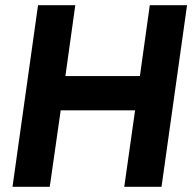

<svg xmlns="http://www.w3.org/2000/svg" viewBox="-20 -717 738 737"><path d="M28 0H171L213 -293.5H498.5L457 0H600L698 -697H555L517 -425H231L269 -697H126Z"/></svg>

Font: HK Grotesk ExtraBold
Style: Italic
Weight: 800
Italic angle: -16°
Designer: Alfredo Marco Pradil
Foundry: Hanken Design Co.
Version: Version 3.001;FEAKit 1.0